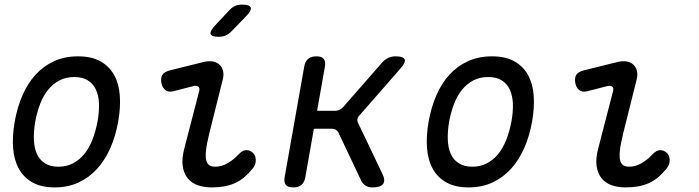

<svg xmlns="http://www.w3.org/2000/svg" viewBox="-20 -805 3040 835"><path d="M218 10Q160 10 121.5 -11.5Q83 -33 62 -71Q41 -109 37 -161.5Q33 -214 44 -276Q55 -338 77.5 -390Q100 -442 134 -479.5Q168 -517 214.5 -538.5Q261 -560 319 -560Q378 -560 416.5 -538.5Q455 -517 476 -479.5Q497 -442 501 -390Q505 -338 494 -276Q483 -214 460 -161.5Q437 -109 402.5 -71Q368 -33 322 -11.5Q276 10 218 10ZM234 -80Q269 -80 297 -94.5Q325 -109 346 -134.5Q367 -160 381.5 -196.5Q396 -233 404 -276Q412 -319 410.5 -354.5Q409 -390 397 -415.5Q385 -441 362 -455.5Q339 -470 303 -470Q267 -470 239 -455.5Q211 -441 190 -415.5Q169 -390 155 -354Q141 -318 133 -275Q126 -232 127.5 -196Q129 -160 141 -134.5Q153 -109 176 -94.5Q199 -80 234 -80Z M733 -408Q713 -403 699.5 -413Q686 -423 682 -444Q678 -467 686.5 -480Q695 -493 719 -499L864 -535Q888 -541 906 -537.5Q924 -534 935 -523.5Q946 -513 950 -496.5Q954 -480 949 -460L890 -224Q879 -179 876 -151Q873 -123 877 -107.5Q881 -92 891 -86Q901 -80 916 -80Q944 -80 970.5 -95.5Q997 -111 1018 -134Q1035 -152 1051 -152Q1067 -152 1079 -141Q1092 -130 1092.5 -109.5Q1093 -89 1079 -72Q1061 -50 1042 -34Q1023 -18 1001.5 -8.5Q980 1 955.5 5.5Q931 10 901 10Q867 10 840 0.5Q813 -9 796 -30Q779 -51 774.5 -83.5Q770 -116 782 -161L846 -408Q850 -422 842.5 -428Q835 -434 823 -431ZM988 -670Q976 -657 962 -651Q948 -645 932 -645Q900 -645 896 -657Q892 -669 916 -695L975 -758Q987 -772 1001 -778.5Q1015 -785 1032 -785Q1066 -785 1070.5 -772Q1075 -759 1049 -733Z M1255 10Q1232 10 1223 -1Q1214 -12 1218 -35L1303 -515Q1307 -538 1320 -549Q1333 -560 1356 -560Q1379 -560 1388 -549Q1397 -538 1393 -515L1359 -323H1437Q1447 -323 1455.5 -327Q1464 -331 1472 -339L1641 -532Q1653 -546 1668 -553Q1683 -560 1700 -560Q1735 -560 1740 -546.5Q1745 -533 1719 -504L1544 -304Q1536 -296 1534.5 -287.5Q1533 -279 1537 -271L1643 -49Q1657 -20 1646 -5Q1635 10 1600 10Q1583 10 1571 3Q1559 -4 1551 -19L1452 -228Q1448 -236 1441 -240.5Q1434 -245 1424 -245H1345L1308 -35Q1304 -12 1291 -1Q1278 10 1255 10Z M2018 10Q1960 10 1921.5 -11.5Q1883 -33 1862 -71Q1841 -109 1837 -161.5Q1833 -214 1844 -276Q1855 -338 1877.5 -390Q1900 -442 1934 -479.5Q1968 -517 2014.5 -538.5Q2061 -560 2119 -560Q2178 -560 2216.5 -538.5Q2255 -517 2276 -479.5Q2297 -442 2301 -390Q2305 -338 2294 -276Q2283 -214 2260 -161.5Q2237 -109 2202.5 -71Q2168 -33 2122 -11.5Q2076 10 2018 10ZM2034 -80Q2069 -80 2097 -94.5Q2125 -109 2146 -134.5Q2167 -160 2181.5 -196.5Q2196 -233 2204 -276Q2212 -319 2210.5 -354.5Q2209 -390 2197 -415.5Q2185 -441 2162 -455.5Q2139 -470 2103 -470Q2067 -470 2039 -455.5Q2011 -441 1990 -415.5Q1969 -390 1955 -354Q1941 -318 1933 -275Q1926 -232 1927.5 -196Q1929 -160 1941 -134.5Q1953 -109 1976 -94.5Q1999 -80 2034 -80Z M2533 -408Q2513 -403 2499.5 -413Q2486 -423 2482 -444Q2478 -467 2486.5 -480Q2495 -493 2519 -499L2664 -535Q2688 -541 2706 -537.5Q2724 -534 2735 -523.5Q2746 -513 2750 -496.5Q2754 -480 2749 -460L2690 -224Q2679 -179 2676 -151Q2673 -123 2677 -107.5Q2681 -92 2691 -86Q2701 -80 2716 -80Q2744 -80 2770.5 -95.5Q2797 -111 2818 -134Q2835 -152 2851 -152Q2867 -152 2879 -141Q2892 -130 2892.5 -109.5Q2893 -89 2879 -72Q2861 -50 2842 -34Q2823 -18 2801.5 -8.5Q2780 1 2755.5 5.5Q2731 10 2701 10Q2667 10 2640 0.5Q2613 -9 2596 -30Q2579 -51 2574.5 -83.5Q2570 -116 2582 -161L2646 -408Q2650 -422 2642.5 -428Q2635 -434 2623 -431Z"/></svg>

Font: Maple Mono Normal NL
Style: Italic
Weight: 400
Italic angle: -10°
Monospace: yes
Designer: subframe7536
Version: Version 7.000